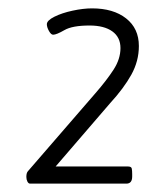

<svg xmlns="http://www.w3.org/2000/svg" viewBox="-20 -789 380 459"><path d="M52 -350Q48 -350 45.5 -355Q43 -360 43 -366Q43 -376 47 -380L208 -566Q235 -597 251.5 -622.5Q268 -648 268 -674Q268 -700 248.5 -714Q229 -728 194 -728Q153 -728 134 -717Q115 -706 107 -706Q102 -706 97 -715Q92 -724 92 -731Q92 -740 110 -749Q128 -758 153.5 -763.5Q179 -769 200 -769Q251 -769 281.5 -745Q312 -721 312 -679Q312 -643 294 -610.5Q276 -578 243 -542L113 -391H286Q294 -391 295 -386Q296 -381 296 -373V-367Q296 -350 282 -350Z"/></svg>

Font: Asap Semi Expanded Semi Expanded Light
Style: Italic
Weight: 300
Width: 6
Italic angle: -6°
Designer: Pablo Cosgaya
Foundry: Omnibus-Type
Version: Version 3.001; ttfautohint (v1.8.4.7-5d5b)